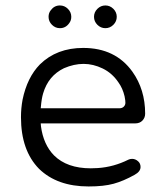

<svg xmlns="http://www.w3.org/2000/svg" viewBox="-20 -672 593 693"><path d="M196.3 -570.3Q216.8 -570.3 229.5 -587.9Q237.3 -597.7 237.3 -611.3Q237.3 -627.9 225.1 -640.1Q212.9 -652.3 196.3 -652.3Q175.8 -652.3 163.1 -634.8Q155.3 -625 155.3 -611.3Q155.3 -594.7 167.5 -582.5Q179.7 -570.3 196.3 -570.3ZM331.5 -582.5Q343.8 -570.3 360.4 -570.3Q377 -570.3 389.2 -582.5Q401.4 -594.7 401.4 -611.3Q401.4 -627.9 389.2 -640.1Q377 -652.3 360.4 -652.3Q343.8 -652.3 331.5 -640.1Q319.3 -627.9 319.3 -611.3Q319.3 -594.7 331.5 -582.5ZM487.3 -69.3Q487.3 -82 478.5 -89.8Q468.8 -98.6 457 -98.6Q449.2 -98.6 443.4 -95.7Q390.6 -69.3 333 -65.4Q321.3 -64.5 307.6 -64.5Q221.7 -64.5 174.8 -111.3Q136.7 -150.4 127.9 -215.8L127 -226.6H467.8Q484.4 -226.6 494.1 -236.8Q503.9 -247.1 503.9 -261.7Q503.9 -348.6 458 -413.1Q396.5 -499 280.3 -499Q184.6 -499 124 -439.5Q78.1 -392.6 61.5 -312.5Q55.7 -281.2 55.7 -249Q55.7 -128.9 121.1 -62.5Q186.5 1 299.8 1Q354.5 1 390.1 -8.8Q425.8 -18.6 465.8 -41Q487.3 -52.7 487.3 -69.3ZM429.7 -324.2Q431.6 -315.4 432.1 -309.6Q432.6 -303.7 432.6 -300.8Q432.6 -293 426.8 -287.1Q420.9 -281.2 411.1 -281.2H127Q128.9 -302.7 130.9 -314Q132.8 -325.2 135.7 -335Q154.3 -398.4 210.9 -425.8Q210.9 -425.8 210.9 -425.8Q247.1 -441.4 281.7 -441.4Q316.4 -441.4 350.6 -424.8Q384.8 -408.2 407.2 -375Q422.9 -353.5 429.7 -324.2Z"/></svg>

Font: FakePearl
Style: ExtraLight
Weight: 300
Version: Version 1.2